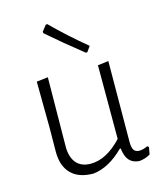

<svg xmlns="http://www.w3.org/2000/svg" viewBox="-105 -762 717 846"><g transform="rotate(-15 253.5 -339.5)"><path d="M426 4Q397 2 381 -16Q365 -34 361 -71H357Q289 -3 217 5Q151 5 116 -30Q81 -65 81 -131L82 -240L80 -451L132 -457L129 -141Q129 -93 151.5 -66.5Q174 -40 217 -40Q289 -40 359 -115V-451L408 -457L406 -89Q406 -63 413.5 -51.5Q421 -40 438 -40Q456 -40 476 -50L483 -45L477 -12Q453 2 426 4ZM346 -543 329 -519 322 -518Q234 -588 164 -649L162 -656L183 -683L190 -684Q261 -613 346 -543Z"/></g></svg>

Font: t
Style: Regular
Weight: 300
Designer: Juan Pablo del Peral
Foundry: Huerta Tipografica
Version: Version 2.004; ttfautohint (v1.8.1)